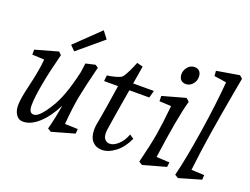

<svg xmlns="http://www.w3.org/2000/svg" viewBox="-116 -1015 1651 1270"><g transform="rotate(20 709.5 -380.0)"><path d="M67 -80Q67 -108 73 -141.5Q79 -175 91 -227Q120 -348 126 -424L41 -428V-463L201 -508L220 -489Q188 -367 169.5 -267Q151 -167 151 -112Q151 -86 158.5 -72Q166 -58 185 -58Q204 -58 228 -82Q252 -106 283 -156Q313 -203 336.5 -267.5Q360 -332 382 -428L391 -493L457 -508L478 -495Q440 -342 425.5 -267Q411 -192 401 -71L492 -68L489 -35L330 10L306 -5Q327 -81 343 -179Q299 -91 243.5 -40.5Q188 10 133 10Q102 10 84.5 -16.5Q67 -43 67 -80ZM260 -577 430 -741 469 -690 294 -543Z M687 7Q646 7 620.5 -21Q595 -49 595 -102Q595 -125 599 -145L606 -182Q623 -277 645 -426H547L551 -467Q618 -477 647 -493Q657 -499 671.5 -526Q686 -553 697.5 -579.5Q709 -606 712 -614L754 -603L733 -477H879L865 -426H725L714 -361Q694 -246 677 -133Q675 -117 675 -110Q675 -80 688 -64.5Q701 -49 722 -49Q751 -49 782 -77.5Q813 -106 830 -153L859 -133Q829 -66 781 -29.5Q733 7 687 7Z M1020 -422 937 -426 936 -463 1098 -508 1120 -488Q1085 -366 1045 -73L1137 -68L1133 -35L972 10L948 -5Q981 -136 994.5 -217.5Q1008 -299 1020 -422ZM1012 -643Q1012 -673 1031.5 -695.5Q1051 -718 1079 -718Q1102 -718 1114.5 -704Q1127 -690 1127 -665Q1127 -636 1107.5 -614Q1088 -592 1061 -592Q1038 -592 1025.5 -605.5Q1013 -619 1012 -643Z M1308 -694 1222 -707 1219 -743 1379 -770 1399 -752 1381 -653Q1349 -474 1328.5 -346Q1308 -218 1291 -72L1382 -68L1380 -35L1225 10L1201 -5Q1232 -127 1264 -333.5Q1296 -540 1308 -694Z"/></g></svg>

Font: Andada Pro
Style: Italic
Weight: 400
Italic angle: -7°
Designer: Carolina Giovagnoli
Foundry: Huerta Tipografica
Version: Version 3.005; ttfautohint (v1.8.4)